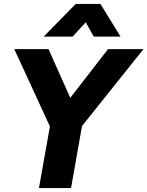

<svg xmlns="http://www.w3.org/2000/svg" viewBox="-20 -961 753 981"><path d="M713 -710 399 -317 343 0H179L235 -315L53 -710H228L339 -461L532 -710ZM596 -774H459L418 -847L351 -774H203L367 -941H493Z"/></svg>

Font: Livvic
Style: Bold Italic
Weight: 700
Italic angle: -10°
Designer: Jacques Le Bailly, Baron von Fonthausen
Version: Version 1.001; ttfautohint (v1.8.2)